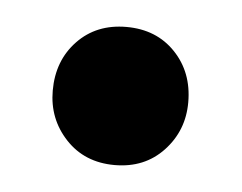

<svg xmlns="http://www.w3.org/2000/svg" viewBox="-28 -436 281 223"><g transform="rotate(5 112.0 -324.5)"><path d="M112 -244Q77 -244 55 -267.5Q33 -291 33 -324Q33 -359 55 -382Q77 -405 112 -405Q147 -405 169 -382Q191 -359 191 -324Q191 -291 169 -267.5Q147 -244 112 -244Z"/></g></svg>

Font: Host Grotesk Black
Style: Regular
Weight: 900
Designer: Doğukan Karapınar based on Poppins by Indian Type Foundry, Jonny Pinhorn
Foundry: Element Type
Version: Version 1.000; ttfautohint (v1.8.4.7-5d5b);gftools[0.9.33]